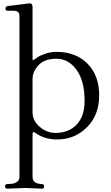

<svg xmlns="http://www.w3.org/2000/svg" viewBox="-20 -820 661 1144"><path d="M484 -218Q484 -338 436 -404Q388 -470 316.5 -470Q245 -470 209.5 -431.5Q174 -393 174 -350V-149Q174 -101 216.5 -64.5Q259 -28 310 -28Q390 -28 437 -78Q484 -128 484 -218ZM158 -800Q174 -800 174 -777V-469Q174 -457 182.5 -464Q191 -471 206 -480.5Q221 -490 252 -500.5Q283 -511 315 -511Q432 -511 501.5 -440.5Q571 -370 571 -252Q571 -134 498 -61.5Q425 11 320 11Q243 11 186 -31Q181 -35 177.5 -32Q174 -29 174 -22V234Q174 270 214 275L231 277Q243 278 243 291Q243 304 228 304L133 300L25 304Q10 304 10 291Q10 278 22 277L50 275Q70 273 83 262.5Q96 252 96 234V-721Q96 -741 87.5 -748.5Q79 -756 60 -756H26Q13 -756 13 -769Q13 -782 26 -784L156 -800Q157 -800 158 -800Z"/></svg>

Font: Lustria
Style: Regular
Weight: 400
Designer: Matthew Desmond
Foundry: Matthew Desmond
Version: Version 001.001; ttfautohint (v1.6)